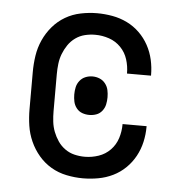

<svg xmlns="http://www.w3.org/2000/svg" viewBox="-44 -570 588 621"><g transform="rotate(5 250.0 -260.0)"><path d="M247 8Q221 8 194 2.5Q167 -3 144 -16.5Q121 -30 103.5 -50.5Q86 -71 75 -95.5Q64 -120 60 -146.5Q56 -173 56 -200V-320Q56 -347 60 -373.5Q64 -400 75 -424.5Q86 -449 103.5 -469.5Q121 -490 144 -503.5Q167 -517 194 -522.5Q221 -528 247 -528Q272 -528 297 -523.5Q322 -519 344.5 -508Q367 -497 385 -479.5Q403 -462 415 -440Q427 -418 432.5 -393.5Q438 -369 438 -344V-342H360V-343Q360 -366 353 -388Q346 -410 330 -426.5Q314 -443 292 -450.5Q270 -458 247 -458Q230 -458 213.5 -454Q197 -450 183 -440Q169 -430 159.5 -416Q150 -402 144 -386.5Q138 -371 136 -354Q134 -337 134 -320V-200Q134 -183 136 -166Q138 -149 144 -133.5Q150 -118 159.5 -104Q169 -90 183 -80Q197 -70 213.5 -66Q230 -62 247 -62Q270 -62 292 -69.5Q314 -77 330 -93.5Q346 -110 353 -132Q360 -154 360 -177V-178H438V-176Q438 -151 432.5 -126.5Q427 -102 415 -80Q403 -58 385 -40.5Q367 -23 344.5 -12Q322 -1 297 3.5Q272 8 247 8ZM250 -198Q238 -198 227 -202Q216 -206 208.5 -215.5Q201 -225 198.5 -236.5Q196 -248 196 -260Q196 -272 198.5 -283.5Q201 -295 208.5 -304.5Q216 -314 227 -318.5Q238 -323 250 -323Q262 -323 273 -318.5Q284 -314 291.5 -304.5Q299 -295 301.5 -283.5Q304 -272 304 -260Q304 -248 301.5 -236.5Q299 -225 291.5 -215.5Q284 -206 273 -202Q262 -198 250 -198Z"/></g></svg>

Font: Iosevka www.saffi
Style: Regular
Weight: 400
Monospace: yes
Designer: Belleve Invis
Foundry: Belleve Invis
Version: Version 22.0.2; ttfautohint (v1.8.3)